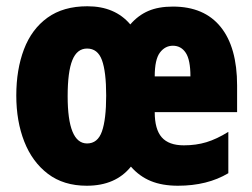

<svg xmlns="http://www.w3.org/2000/svg" viewBox="-20 -583 805 613"><path d="M532 -562Q632 -562 684.5 -497Q737 -432 737 -310V-225H474Q474 -170 496.5 -144.5Q519 -119 567 -119Q606 -119 639 -129Q672 -139 709 -162V-30Q642 10 548 10Q498 10 461.5 -5Q425 -20 398 -51Q349 10 257 10Q183 10 133 -28Q83 -66 57.5 -131Q32 -196 32 -278Q32 -361 56.5 -425.5Q81 -490 131.5 -526.5Q182 -563 259 -563Q347 -563 396 -505Q421 -534 453.5 -548Q486 -562 532 -562ZM532 -437Q507 -437 490.5 -415Q474 -393 474 -339H588Q588 -392 573 -414.5Q558 -437 532 -437ZM258 -428Q226 -428 211 -391Q196 -354 196 -276Q196 -125 258 -125Q292 -125 305.5 -163.5Q319 -202 319 -278Q319 -354 305.5 -391Q292 -428 258 -428Z"/></svg>

Font: Noto Sans Lao UI ExtCond Blk
Style: Regular
Weight: 900
Width: 2
Designer: Monotype Design Team
Foundry: Monotype Imaging Inc.
Version: Version 2.000; ttfautohint (v1.8.4.7-5d5b)